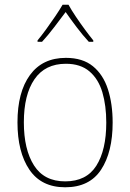

<svg xmlns="http://www.w3.org/2000/svg" viewBox="-20 -783 552 813"><path d="M457 -264Q457 -139 408 -64.5Q359 10 256 10Q155 10 104.5 -64.5Q54 -139 54 -265Q54 -393 107 -465.5Q160 -538 259 -538Q330 -538 373.5 -502.5Q417 -467 437 -405Q457 -343 457 -264ZM81 -265Q81 -150 124 -82.5Q167 -15 256 -15Q346 -15 388 -81.5Q430 -148 430 -264Q430 -336 413.5 -392Q397 -448 359 -480.5Q321 -513 259 -513Q171 -513 126 -447.5Q81 -382 81 -265ZM270 -763Q282 -741 301.5 -712Q321 -683 341 -656Q361 -629 375 -612V-606H356Q331 -633 304.5 -668Q278 -703 258 -732Q237 -704 210 -668.5Q183 -633 158 -606H139V-612Q155 -631 175 -658.5Q195 -686 214 -714Q233 -742 245 -763Z"/></svg>

Font: Noto Sans Kannada SemiCondensed Thin
Style: Regular
Weight: 100
Width: 4
Designer: Jelle Bosma - Monotype Design Team
Foundry: Monotype Imaging Inc.
Version: Version 2.005; ttfautohint (v1.8.4.7-5d5b)